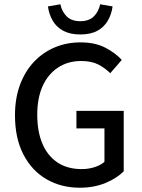

<svg xmlns="http://www.w3.org/2000/svg" viewBox="-20 -865 663 897"><path d="M353 12Q266 12 197.5 -27.5Q129 -67 89.5 -143Q50 -219 50 -326Q50 -406 73.5 -469Q97 -532 138.5 -576Q180 -620 235.5 -643.5Q291 -667 356 -667Q425 -667 472.5 -642Q520 -617 549 -585L495 -523Q470 -548 438.5 -564Q407 -580 359 -580Q297 -580 250.5 -549Q204 -518 179 -462.5Q154 -407 154 -329Q154 -251 178 -194Q202 -137 248.5 -106Q295 -75 362 -75Q393 -75 421.5 -84Q450 -93 468 -109V-265H337V-347H558V-65Q526 -32 472.5 -10Q419 12 353 12ZM355 -704Q308 -704 276 -721Q244 -738 226.5 -768Q209 -798 204 -835L262 -845Q269 -811 291.5 -788.5Q314 -766 355 -766Q396 -766 418.5 -788.5Q441 -811 448 -845L506 -835Q501 -798 483.5 -768Q466 -738 434.5 -721Q403 -704 355 -704Z"/></svg>

Font: Mada Medium
Style: Regular
Weight: 500
Designer: Khaled Hosny
Version: Version 1.5